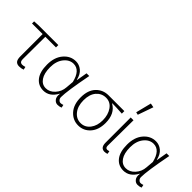

<svg xmlns="http://www.w3.org/2000/svg" viewBox="32 -1475 2205 2205"><g transform="rotate(45 1134.5 -372.5)"><path d="M215.3 -9.8Q197.8 -31.7 198.2 -82V-441.9H25.9V-476.1L92.8 -480H415V-441.9H242.2Q240.2 -317.9 240.2 -76.2Q240.2 -27.3 280.8 -26.9Q298.8 -26.9 325.2 -35.2L333 1Q303.7 12.2 268.6 12.2Q233.4 12.2 215.3 -9.8Z M824.7 -204.1 832.5 -297.9Q796.4 -452.6 691.9 -453.1Q625 -453.1 576.4 -392.1Q527.8 -331.1 527.8 -233.2Q527.8 -135.3 564.7 -81.1Q601.6 -26.9 663.1 -26.9Q724.6 -26.9 772.2 -79.3Q819.8 -131.8 824.7 -204.1ZM661.6 12.2Q579.6 12.2 530.5 -49.8Q481.4 -111.8 481.4 -230.5Q481.4 -349.1 542.5 -420.7Q603.5 -492.2 690.9 -492.2Q744.1 -492.2 787.4 -457Q830.6 -421.9 847.7 -348.1H850.6L873.5 -480H917.5Q858.4 -173.8 858.9 -80.1Q858.9 -57.1 872.8 -42Q886.7 -26.9 904.3 -26.9Q921.9 -26.9 941.9 -35.2L949.7 1Q925.8 12.2 893.3 12.2Q860.8 12.2 838.4 -15.9Q815.9 -43.9 823.7 -96.2H820.8Q761.7 12.2 661.6 12.2Z M1342.8 -84Q1387.2 -141.1 1387.2 -230Q1387.2 -318.8 1344.7 -379.9Q1302.2 -440.9 1231.4 -440.9Q1160.6 -440.9 1113.8 -387.2Q1067.4 -333 1067.4 -237.3Q1067.4 -141.6 1113.3 -84.5Q1159.2 -26.9 1228.5 -26.9Q1297.9 -26.9 1342.8 -84ZM1081.5 -417.5Q1142.1 -480 1231.4 -480H1487.3V-439Q1389.2 -445.8 1326.2 -445.8V-441.9Q1432.1 -382.8 1432.1 -231.9Q1432.1 -119.1 1374 -53.7Q1315.9 11.7 1229 12.2Q1142.1 12.7 1081.5 -53.7Q1021 -120.1 1021 -237.3Q1021 -354.5 1081.5 -417.5Z M1593.3 -566.9 1641.1 -756.8 1691.9 -747.1 1626 -559.1ZM1656.2 12.2Q1591.3 12.2 1590.8 -69.8V-480H1636.2Q1633.3 -270 1632.8 -64Q1632.8 -26.9 1662.1 -26.9Q1673.3 -26.9 1690.9 -33.2L1698.2 2.9Q1680.2 12.2 1656.2 12.2Z M2124 -204.1 2131.8 -297.9Q2095.7 -452.6 1991.2 -453.1Q1924.3 -453.1 1875.7 -392.1Q1827.1 -331.1 1827.1 -233.2Q1827.1 -135.3 1864 -81.1Q1900.9 -26.9 1962.4 -26.9Q2023.9 -26.9 2071.5 -79.3Q2119.1 -131.8 2124 -204.1ZM1960.9 12.2Q1878.9 12.2 1829.8 -49.8Q1780.8 -111.8 1780.8 -230.5Q1780.8 -349.1 1841.8 -420.7Q1902.8 -492.2 1990.2 -492.2Q2043.5 -492.2 2086.7 -457Q2129.9 -421.9 2147 -348.1H2149.9L2172.9 -480H2216.8Q2157.7 -173.8 2158.2 -80.1Q2158.2 -57.1 2172.1 -42Q2186 -26.9 2203.6 -26.9Q2221.2 -26.9 2241.2 -35.2L2249 1Q2225.1 12.2 2192.6 12.2Q2160.2 12.2 2137.7 -15.9Q2115.2 -43.9 2123 -96.2H2120.1Q2061 12.2 1960.9 12.2Z"/></g></svg>

Font: SourceSansPro-Light
Style: Regular
Weight: 300
Designer: Paul D. Hunt
Foundry: Adobe Systems Incorporated
Version: Version 2.020;PS 2.0;hotconv 1.0.86;makeotf.lib2.5.63406